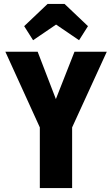

<svg xmlns="http://www.w3.org/2000/svg" viewBox="-20 -949 566 969"><path d="M181 0H344V-306L519 -688H356L262 -449L170 -688H7L181 -306ZM220 -929 102 -817 147 -746 263 -825 379 -746 424 -817 306 -929Z"/></svg>

Font: Secuela Black
Style: Regular
Weight: 900
Designer: Fernando Haro
Foundry: deFharo
Version: Version 1.704